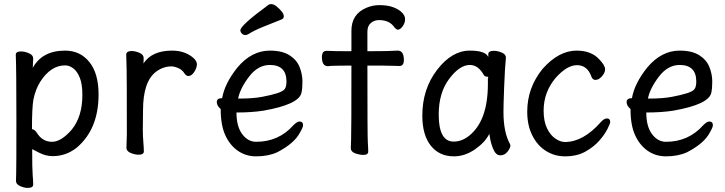

<svg xmlns="http://www.w3.org/2000/svg" viewBox="-20 -739 3540 937"><path d="M115 178Q98 178 78 169Q58 160 58 144Q58 132 59 106Q60 80 60 -157Q60 -403 57 -472Q57 -488 83 -488Q101 -488 121.5 -479Q142 -470 142 -454Q142 -448 141 -432Q140 -420 140 -408Q186 -492 298 -492Q371 -492 416 -436.5Q461 -381 461 -278Q461 -108 354 -18Q302 23 237 23Q203 23 169.5 5.5Q136 -12 137 -11Q137 87 139.5 116Q142 145 142 162Q142 178 115 178ZM234 -47Q278 -47 329 -105Q382 -169 382 -276Q382 -328 369.5 -359.5Q357 -391 337.5 -405.5Q318 -420 298 -420Q228 -420 177 -341Q153 -303 143 -253Q136 -213 136 -109Q150 -107 161 -89Q188 -47 234 -47Z M656 16Q639 16 618 7.5Q597 -1 597 -18L599 -81Q599 -378 598 -398Q596 -454 596 -474Q598 -490 622 -490Q639 -490 660 -481.5Q681 -473 681 -456Q681 -436 680 -429Q721 -492 820 -492Q882 -492 923 -457Q941 -441 941 -426Q941 -408 928 -388Q915 -368 899 -368Q889 -368 880 -381Q870 -398 850.5 -406.5Q831 -415 817 -415Q777 -415 743 -390Q678 -343 678 -201Q677 -163 677 -106Q677 -75 679.5 -46Q682 -17 682 0Q682 16 656 16Z M1230 24Q1180 24 1141 -3Q1102 -30 1079.5 -79Q1057 -128 1057 -207Q1038 -223 1038 -241Q1038 -260 1064 -260Q1077 -333 1139 -410Q1208 -492 1297 -492Q1357 -492 1392.5 -469.5Q1428 -447 1442 -412Q1456 -377 1456 -340Q1456 -306 1451 -285Q1437 -229 1266 -199Q1209 -190 1134 -190Q1134 -122 1162 -84.5Q1190 -47 1230 -47Q1340 -47 1412 -128Q1430 -146 1441 -146Q1459 -146 1459 -128Q1459 -118 1445 -94Q1418 -40 1333 4Q1289 24 1230 24ZM1142 -258H1150Q1215 -258 1259.5 -266.5Q1304 -275 1332.5 -284Q1361 -293 1369.5 -304.5Q1378 -316 1378 -341Q1378 -422 1297 -422Q1239 -422 1195.5 -365Q1152 -308 1142 -258ZM1178 -568Q1167 -568 1160 -575.5Q1153 -583 1153 -591Q1153 -615 1291 -716Q1296 -719 1303 -719Q1316 -719 1329.5 -708Q1343 -697 1354 -684Q1365 -671 1365 -659Q1365 -649 1354 -644Q1310 -626 1266.5 -609Q1223 -592 1193 -573Q1185 -568 1178 -568Z M1753 17Q1736 17 1714 9.5Q1692 2 1692 -17Q1692 -29 1693.5 -60Q1695 -91 1695 -419Q1597 -419 1580 -416Q1551 -416 1551 -461Q1551 -491 1574 -491Q1605 -489 1695 -489V-589Q1695 -670 1768 -701Q1799 -714 1831 -714Q1872 -714 1899.5 -703.5Q1927 -693 1942 -677.5Q1957 -662 1957 -646Q1957 -627 1945 -610.5Q1933 -594 1921 -594Q1916 -594 1906 -604Q1882 -641 1830 -641Q1806 -641 1789.5 -626.5Q1773 -612 1773 -585V-489Q1882 -489 1921 -492Q1951 -492 1951 -446Q1951 -417 1929 -417Q1908 -417 1890 -418Q1872 -419 1773 -419Q1773 -74 1775 -45Q1777 -16 1777 1Q1777 17 1753 17Z M2195 24Q2124 24 2082.5 -28Q2041 -80 2041 -175Q2041 -304 2113 -398Q2185 -492 2273 -492Q2349 -492 2363 -461V-475Q2363 -491 2391 -491Q2408 -491 2428.5 -482.5Q2449 -474 2449 -458Q2444 -411 2440 -306Q2437 -225 2437 -193Q2437 -93 2469 -36L2471 -29Q2471 -17 2457 1Q2443 19 2422 19Q2402 19 2390.5 -4.5Q2379 -28 2373 -57L2368 -86Q2348 -45 2298.5 -10.5Q2249 24 2195 24ZM2194 -48Q2234 -48 2270 -77Q2361 -150 2361 -330V-358Q2363 -360 2363 -362Q2363 -365 2354.5 -365Q2346 -365 2341 -373Q2314 -422 2273 -422Q2223 -422 2172 -354Q2121 -286 2121 -180Q2121 -48 2194 -48Z M2737 24Q2687 24 2645 -2Q2603 -28 2578 -77.5Q2553 -127 2553 -194Q2553 -311 2628 -403Q2707 -492 2794 -492Q2865 -492 2904 -450Q2933 -420 2933 -401Q2933 -384 2917.5 -366.5Q2902 -349 2886 -349Q2873 -349 2867 -363Q2847 -421 2796 -421Q2746 -421 2690 -357Q2633 -288 2633 -199Q2633 -147 2649.5 -113Q2666 -79 2690.5 -62.5Q2715 -46 2737 -46Q2826 -46 2912 -143Q2928 -161 2942 -161Q2958 -161 2958 -143Q2958 -137 2945 -110.5Q2932 -84 2905.5 -53.5Q2879 -23 2837.5 0.5Q2796 24 2737 24Z M3230 24Q3180 24 3141 -3Q3102 -30 3079.5 -79Q3057 -128 3057 -207Q3038 -223 3038 -241Q3038 -260 3064 -260Q3077 -333 3139 -410Q3208 -492 3297 -492Q3357 -492 3392.5 -469.5Q3428 -447 3442 -412Q3456 -377 3456 -340Q3456 -306 3451 -285Q3437 -229 3266 -199Q3209 -190 3134 -190Q3134 -122 3162 -84.5Q3190 -47 3230 -47Q3340 -47 3412 -128Q3430 -146 3441 -146Q3459 -146 3459 -128Q3459 -118 3445 -94Q3418 -40 3333 4Q3289 24 3230 24ZM3142 -258H3150Q3215 -258 3259.5 -266.5Q3304 -275 3332.5 -284Q3361 -293 3369.5 -304.5Q3378 -316 3378 -341Q3378 -422 3297 -422Q3239 -422 3195.5 -365Q3152 -308 3142 -258Z"/></svg>

Font: LXGW WenKai Mono Medium
Style: Regular
Weight: 500
Monospace: yes
Designer: LXGW / Fontworks Inc.
Foundry: LXGW / Fontworks Inc.
Version: Version 1.520; June 14, 2025